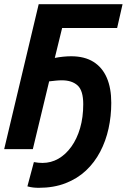

<svg xmlns="http://www.w3.org/2000/svg" viewBox="-27 -713 607 918"><path d="M158 185Q145 185 131.5 183.5Q118 182 104 178L135 62Q146 64 156 65Q166 66 176 66Q217 66 252 46Q287 26 314 -11.5Q341 -49 356 -100.5Q371 -152 371 -215Q371 -280 344 -304.5Q317 -329 269 -329Q255 -329 240 -327.5Q225 -326 208 -324L130 0H-7L158 -693H559L533 -579H270L235 -436Q255 -440 275.5 -442Q296 -444 313 -444Q377 -444 419.5 -417.5Q462 -391 483.5 -341.5Q505 -292 505 -221Q505 -158 492 -98.5Q479 -39 452 12.5Q425 64 384 102.5Q343 141 286.5 163Q230 185 158 185Z"/></svg>

Font: Ubuntu Sans Mono
Style: Bold Italic
Weight: 700
Italic angle: -13.5°
Monospace: yes
Designer: Dalton Maag Ltd
Foundry: Dalton Maag Ltd
Version: Version 1.006